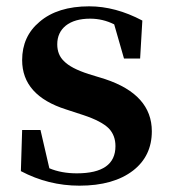

<svg xmlns="http://www.w3.org/2000/svg" viewBox="-20 -571 537 607"><path d="M312 -321Q460 -272 460 -156Q460 -78 401 -32Q339 16 231 16Q133 16 46 -30L50 -160H108L136 -39Q174 -23 223 -23Q345 -23 345 -109Q345 -143 324 -165Q301 -188 244 -207L189 -225Q50 -269 50 -381Q50 -456 105 -502Q162 -551 262 -551Q345 -551 430 -506L423 -386H372L341 -494Q305 -512 265 -512Q216 -512 188 -490Q161 -468 161 -431Q161 -398 182 -378Q204 -355 260 -337Z"/></svg>

Font: Source Han Serif SC
Style: Bold
Weight: 700
Designer: Ryoko NISHIZUKA  (kana & ideographs); Frank Grießhammer (Latin, Greek & Cyrillic); Wenlong ZHANG  (bopomofo); Sandoll Co
Foundry: Adobe Systems Incorporated
Version: Version 1.001 October 20, 2017